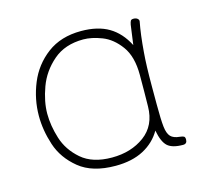

<svg xmlns="http://www.w3.org/2000/svg" viewBox="-79 -586 764 687"><g transform="rotate(-15 303.5 -242.0)"><path d="M537 -19Q537 -3 522 -3Q482 -3 464.5 -19Q447 -35 439 -78Q416 -38 373.5 -15.5Q331 7 270 7Q184 7 135 -33Q86 -73 68 -128Q50 -183 50 -236Q50 -298 74 -356.5Q98 -415 148.5 -453Q199 -491 274 -491Q336 -491 376.5 -467Q417 -443 442 -394L452 -467Q454 -477 456.5 -481Q459 -485 467 -485Q476 -485 481.5 -480.5Q487 -476 486 -470Q477 -424 472 -359Q468 -313 468 -235V-167Q468 -110 471 -84Q474 -58 484.5 -47Q495 -36 518 -34Q528 -33 532.5 -30.5Q537 -28 537 -19ZM436 -168Q437 -219 437 -285Q437 -353 408.5 -392Q380 -431 342.5 -445.5Q305 -460 274 -460Q206 -460 162.5 -422.5Q119 -385 100 -333Q81 -281 81 -236Q81 -192 96 -144Q111 -96 152 -60.5Q193 -25 265 -25Q336 -25 385.5 -61.5Q435 -98 436 -168Z"/></g></svg>

Font: Mali ExtraLight
Style: Regular
Weight: 275
Version: Version 1.000; ttfautohint (v1.6)